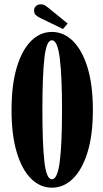

<svg xmlns="http://www.w3.org/2000/svg" viewBox="-20 -859 478 890"><path d="M220.5 11Q166 11 123.8 -31Q81.5 -73 57.5 -153.2Q33.5 -233.5 33.5 -349Q33.5 -465 57.5 -545.8Q81.5 -626.5 123.8 -668.8Q166 -711 220.5 -711Q275.5 -711 318.2 -668.8Q361 -626.5 385.8 -545.8Q410.5 -465 410.5 -349Q410.5 -233.5 385.8 -153.2Q361 -73 318.2 -31Q275.5 11 220.5 11ZM220.5 -28Q246.5 -28 257 -109.5Q267.5 -191 267.5 -349Q267.5 -507 257 -589.8Q246.5 -672.5 220.5 -672.5Q195 -672.5 185.8 -589.8Q176.5 -507 176.5 -349Q176.5 -191 185.8 -109.5Q195 -28 220.5 -28ZM272 -724.5 168 -775Q153 -782 145.5 -789.5Q138 -797 138 -811Q138 -823 147 -831Q156 -839 169.5 -839Q180.5 -839 187.5 -834.8Q194.5 -830.5 202 -824.5L293.5 -750Z"/></svg>

Font: Imbue 10pt ExtraBold
Style: Regular
Weight: 800
Designer: Tyler Finck
Foundry: Etcetera Type Company
Version: Version 1.102; ttfautohint (v1.8.3)